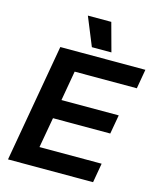

<svg xmlns="http://www.w3.org/2000/svg" viewBox="-132 -1008 914 1101"><g transform="rotate(15 325.0 -457.5)"><path d="M145 -700H650L630 -585H261L230 -408H570L550 -295H210L178 -115H547L527 0H22ZM251 -915H390L436 -746H320Z"/></g></svg>

Font: Chakra Petch
Style: Bold Italic
Weight: 700
Italic angle: -10°
Designer: Katatrad Aksorn Co.,Ltd.
Foundry: Cadson Demak Co.,Ltd.
Version: Version 1.000; ttfautohint (v1.6)